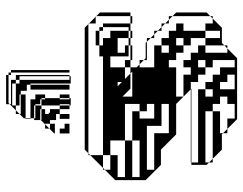

<svg xmlns="http://www.w3.org/2000/svg" viewBox="-104 -436 798 630"><g transform="rotate(90 295.0 -121.0)"><path d="M105 -396V-444H81V-396ZM345 -396H513V-408L501 -420H345V-444H417V-454L403 -468H369V-492H321V-468H297V-444H321V-420H345ZM201 -372V-396H177V-372ZM201 -324H177V-348H153V-372H129V-396H105V-348H129V-324H153V-300H177V-276H201V-300H297V-324H225V-348H201ZM537 -204V-228H417V-276H321V-252H393V-204ZM345 -180H369V-228H321V-204H345ZM561 -156V-180H441V-156ZM221 -150H201V-132H239L221 -150H271L297 -124V-156H215ZM153 -144V-150H129V-144ZM249 -108H263L249 -122ZM165 -48H129V-60H105V-84H81V-144H69V-60H81V-48H129V-36H81V-48H69V-60H57V-150H81V-156H105V-150H81V-144H105V-108H153V-132H129V-144H105V-150H129V-156H177V-150H153V-144H165V-132H177V-150H201V-170L191 -180H177V-194L171 -200H121L117 -204H105V-216L93 -228H81V-240L69 -252H57V-264L45 -276H33V-288L21 -300V-400L33 -412V-420H41L33 -412V-288L45 -276H57V-264L69 -252H81V-240L93 -228H105V-216L117 -204H177V-194L191 -180H201V-228H129V-252H105V-276H81V-300H57V-324H81V-396H57V-420H41L71 -450H121L129 -458V-468H139L129 -458V-396H153V-468H139L171 -500H371L403 -468H417V-454L421 -450H471L501 -420H513V-408L521 -400V-350H513V-348H273L271 -350H513V-372H273V-396H249V-420H225V-444H201V-492H177V-420H201V-396H225V-372H249V-348H273L321 -300H421L471 -250H521L571 -200V-100L537 -66V-60H531L537 -66V-84H489V-108H561V-132H441V-156H345V-180H321V-132H441V-84H489V-60H531L489 -18V-12H483L489 -18V-60H165ZM225 -492V-468H249V-444H273V-492ZM273 -420V-396H297V-420ZM129 -300V-324H105V-300ZM129 -276V-252H153V-276ZM201 -108H165V-84H201ZM201 -132H165V-108H201ZM57 -36V-14L59 -12H483L471 0H71L59 -12H57V-14L35 -36H33V-38L21 -50V-150H33V-156H57V-150H33V-38L35 -36ZM226 66H218V82H226ZM258 66V50H254V66ZM226 82H218V98H226ZM226 98H218V114H226ZM326 142H338V146H326ZM258 146H254V162H258ZM226 178H218V194H226ZM370 194H368V178H306V162H290V130H302V142H306V146H322V162H326V166H368V178H370ZM354 226H342L354 214V210H290V194H368V200L354 214ZM226 210H218V226H226ZM226 242V250H318L322 246V242H242V226H218V242ZM326 70V50H322V70ZM322 82V70H306V82ZM386 50H418V82H402V66H386ZM258 98H254V114H258ZM226 114H218V130H226ZM402 130H388L402 116V114H386V98H418V100L402 116ZM226 130H218V146H226ZM290 50H302V82H326V142H306V130H302V82H290ZM226 146H218V162H226ZM326 70H306V50H302V46H326V50H338V82H354V50H370V82H354V94H374V114H386V130H388L374 144V166H368V162H326V146H370V148L374 144V142H338V130H354V118H350V114H338V82H326ZM226 162H218V178H226ZM226 194H218V210H226ZM226 66V50H230V214H242V226H254V238H326V226H254V214H242V166H254V178H258V162H254V166H242V142H254V146H258V130H254V142H242V118H254V130H258V114H254V118H242V94H254V98H258V82H254V94H242V70H254V82H258V66H254V70H242V50H230V46H254V50H274V178H258V190H278V210H290V214H326V226H342L322 246V258H226V250H218V242H210V50H218V66Z"/></g></svg>

Font: Rubik Broken Fax
Style: Regular
Weight: 400
Designer: Hubert and Fischer, NaN
Foundry: Hubert and Fischer, NaN
Version: Version 2.201